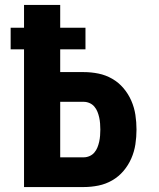

<svg xmlns="http://www.w3.org/2000/svg" viewBox="-20 -755 640 775"><path d="M77 0V-556H23V-643H77V-735H223V-643H325V-556H223V-464H318Q348 -464 377.5 -458Q407 -452 433 -437Q459 -422 478.5 -399Q498 -376 510 -348.5Q522 -321 526.5 -291.5Q531 -262 531 -232Q531 -202 526.5 -172.5Q522 -143 510 -115.5Q498 -88 478.5 -65Q459 -42 433 -27Q407 -12 377.5 -6Q348 0 318 0ZM318 -120Q330 -120 341.5 -125Q353 -130 361 -139.5Q369 -149 373.5 -160.5Q378 -172 380.5 -183.5Q383 -195 384 -207.5Q385 -220 385 -232Q385 -244 384 -256.5Q383 -269 380.5 -280.5Q378 -292 373.5 -303.5Q369 -315 361 -324.5Q353 -334 341.5 -339Q330 -344 318 -344H223V-120Z"/></svg>

Font: Iosevka Heavy Extended
Style: Regular
Weight: 900
Width: 7
Monospace: yes
Designer: Belleve Invis
Foundry: Belleve Invis
Version: Version 32.5.0; ttfautohint (v1.8.4)